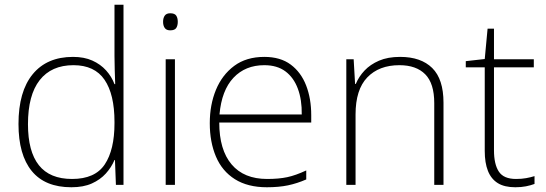

<svg xmlns="http://www.w3.org/2000/svg" viewBox="-20 -780 2302 810"><path d="M281 10Q170 10 114 -58.5Q58 -127 58 -257Q58 -394 118 -467Q178 -540 288 -540Q335 -540 369.5 -524.5Q404 -509 427.5 -483Q451 -457 463 -425H466Q465 -455 464 -485.5Q463 -516 463 -544V-760H501V0H469L465 -105H463Q450 -74 426.5 -48Q403 -22 367.5 -6Q332 10 281 10ZM284 -25Q381 -25 422 -86.5Q463 -148 463 -260V-266Q463 -382 421 -443.5Q379 -505 290 -505Q197 -505 147.5 -442Q98 -379 98 -256Q98 -141 144 -83Q190 -25 284 -25Z M718 -530V0H679V-530ZM698 -724Q717 -724 723.5 -714Q730 -704 730 -688Q730 -672 723.5 -662Q717 -652 698 -652Q682 -652 675 -662Q668 -672 668 -688Q668 -704 675 -714Q682 -724 698 -724Z M1095 -540Q1163 -540 1206.5 -507.5Q1250 -475 1271.5 -419.5Q1293 -364 1293 -294V-263H905Q905 -148 957 -86.5Q1009 -25 1107 -25Q1156 -25 1191.5 -32.5Q1227 -40 1272 -61V-23Q1233 -6 1194.5 2Q1156 10 1106 10Q1025 10 971 -24Q917 -58 891 -119.5Q865 -181 865 -260Q865 -338 891 -401Q917 -464 968 -502Q1019 -540 1095 -540ZM1095 -505Q1015 -505 965 -452Q915 -399 906 -297H1253Q1254 -359 1236.5 -406Q1219 -453 1184 -479Q1149 -505 1095 -505Z M1668 -540Q1756 -540 1803.5 -493Q1851 -446 1851 -347V0H1812V-345Q1812 -428 1774 -466.5Q1736 -505 1665 -505Q1579 -505 1529.5 -453.5Q1480 -402 1480 -297V0H1441V-530H1472L1478 -426H1481Q1494 -457 1518 -482.5Q1542 -508 1579 -524Q1616 -540 1668 -540Z M2157 -25Q2181 -25 2200 -28.5Q2219 -32 2235 -37V-4Q2219 2 2199 6Q2179 10 2154 10Q2108 10 2080 -7.5Q2052 -25 2038.5 -59Q2025 -93 2025 -143V-496H1945V-522L2025 -531L2037 -659H2064V-530H2232V-496H2064V-146Q2064 -87 2084.5 -56Q2105 -25 2157 -25Z"/></svg>

Font: Noto Sans Hebrew ExtraLight
Style: Regular
Weight: 250
Designer: Monotype Design Team
Foundry: Monotype Imaging Inc.
Version: Version 2.003